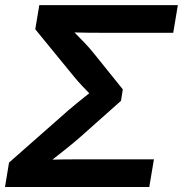

<svg xmlns="http://www.w3.org/2000/svg" viewBox="-20 -748 731 768"><path d="M0 0 16.1 -97.7 254.4 -307.6Q270 -320.8 286.9 -334.7Q303.7 -348.6 320.8 -362.1Q337.9 -375.5 353.8 -387.7Q369.6 -399.9 382.3 -410.2L371.1 -340.3Q358.9 -352.5 342.3 -369.4Q325.7 -386.2 308.3 -404.8Q291 -423.3 276.9 -440.4L121.1 -630.9L137.2 -727.5H691.4L672.9 -616.7H411.1Q369.1 -616.7 329.3 -617.2Q289.6 -617.7 252 -618.7L252.4 -644Q267.1 -628.9 284.4 -611.6Q301.8 -594.2 319.8 -575.2Q337.9 -556.2 354.5 -535.6L471.2 -390.6L463.9 -344.7L299.8 -198.7Q273.9 -176.3 247.1 -154.8Q220.2 -133.3 194.8 -113.5Q169.4 -93.8 147.9 -76.7L156.7 -108.9Q197.3 -109.9 239.7 -110.4Q282.2 -110.8 327.1 -110.8H595.7L577.1 0Z"/></svg>

Font: Inter 24pt SemiBold
Style: Italic
Weight: 600
Italic angle: -9.3988°
Designer: Rasmus Andersson
Foundry: rsms
Version: Version 4.001;git-66647c0bb